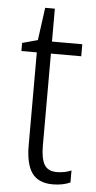

<svg xmlns="http://www.w3.org/2000/svg" viewBox="-50 -741 367 732"><g transform="rotate(5 133.0 -375.0)"><path d="M192 -89Q207 -89 221.5 -92Q236 -95 247 -100V-54Q234 -48 217 -44.5Q200 -41 180 -41Q125 -41 100.5 -75.5Q76 -110 76 -181V-537H17V-568L76 -584L93 -709H130V-583H246V-537H130V-184Q130 -136 143.5 -112.5Q157 -89 192 -89Z"/></g></svg>

Font: Noto Sans Tamil UI Condensed Light
Style: Regular
Weight: 300
Width: 3
Designer: Jelle Bosma - Monotype Design Team
Foundry: Monotype Imaging Inc.
Version: Version 2.004; ttfautohint (v1.8.4.7-5d5b)